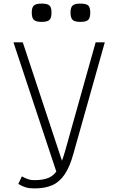

<svg xmlns="http://www.w3.org/2000/svg" viewBox="-20 -1036 640 1070"><path d="M172 14Q144 14 124.5 8.5Q105 3 82 -11L102 -53Q124 -41 139 -36.5Q154 -32 172 -32Q221 -32 252 -45.5Q283 -59 304.5 -95.5Q326 -132 345 -202L513 -800H564L389 -179Q369 -106 340 -63.5Q311 -21 270.5 -3.5Q230 14 172 14ZM300 -61 55 -800H107L335 -111ZM428 -914Q397 -914 385 -925Q373 -936 373 -966Q373 -995 385 -1005.5Q397 -1016 428 -1016Q460 -1016 471.5 -1005.5Q483 -995 483 -966Q483 -936 471.5 -925Q460 -914 428 -914ZM212 -914Q181 -914 169 -925Q157 -936 157 -966Q157 -995 169 -1005.5Q181 -1016 212 -1016Q244 -1016 255.5 -1005.5Q267 -995 267 -966Q267 -936 255.5 -925Q244 -914 212 -914Z"/></svg>

Font: Victor Mono Thin
Style: Regular
Weight: 100
Monospace: yes
Designer: Rune Bjørnerås
Version: Version 1.561;gftools[0.9.30]